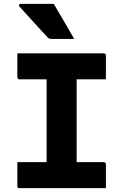

<svg xmlns="http://www.w3.org/2000/svg" viewBox="-20 -977 640 997"><path d="M378 -85H218L222 -131Q222 -147 222 -168Q222 -189 222 -205Q222 -256 222 -307Q222 -358 222 -409.5Q222 -461 222 -512.5Q222 -564 222 -615H382L378 -569Q378 -553 378 -532.5Q378 -512 378 -495Q378 -444 378 -392.5Q378 -341 378 -289.5Q378 -238 378 -187Q378 -136 378 -85ZM530 0H81Q78 0 76 -0.5Q74 -1 72.5 -2.5Q71 -4 70.5 -6Q70 -8 70 -11Q70 -33 70 -53Q70 -73 70 -93Q70 -113 70 -135H518Q522 -135 524.5 -133.5Q527 -132 528.5 -130Q530 -128 530 -124Q530 -102 530 -82Q530 -62 530 -42Q530 -22 530 0ZM70 -700H518Q524 -700 527 -697Q530 -694 530 -689Q530 -672 530 -657Q530 -642 530 -627Q530 -612 530 -597Q530 -582 530 -565H81Q76 -565 73 -568Q70 -571 70 -576Q70 -593 70 -608Q70 -623 70 -638Q70 -653 70 -668.5Q70 -684 70 -700ZM259 -957Q277 -927 294.5 -896.5Q312 -866 330 -836Q348 -806 365 -775Q346 -775 330.5 -775Q315 -775 296 -775Q277 -775 245 -775Q239 -775 235 -777Q231 -779 229 -781Q193 -820 169.5 -845.5Q146 -871 126.5 -893Q107 -915 81 -943Q77 -948 79 -952.5Q81 -957 87 -957Q123 -957 145.5 -957Q168 -957 193 -957Q218 -957 259 -957Z"/></svg>

Font: Recursive Monospace ExtraBold
Style: Regular
Weight: 800
Version: Version 1.047